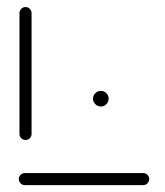

<svg xmlns="http://www.w3.org/2000/svg" viewBox="-20 -539 479 559"><path d="M414.4 -17.8Q414.4 -10.4 409.3 -5.2Q404.1 0 396.7 0H52.6Q45.2 0 40 -5.2Q34.8 -10.4 34.8 -17.8Q34.8 -24.8 40 -30Q45.2 -35.2 52.6 -35.2H396.7Q404.1 -35.2 409.3 -30Q414.4 -24.8 414.4 -17.8ZM54.4 -131.5Q47 -131.5 41.9 -136.5Q36.7 -141.5 36.7 -148.9V-500.7Q36.7 -508.1 41.9 -513.3Q47 -518.5 54.4 -518.5Q61.5 -518.5 66.7 -513.3Q71.9 -508.1 71.9 -500.7V-148.9Q71.9 -141.9 66.9 -136.7Q61.9 -131.5 54.4 -131.5ZM250.7 -251.9Q250.7 -261.1 257.6 -267.8Q264.4 -274.4 273.7 -274.4Q283 -274.4 289.6 -267.8Q296.3 -261.1 296.3 -251.9Q296.3 -242.6 289.6 -235.7Q283 -228.9 273.7 -228.9Q264.4 -228.9 257.6 -235.7Q250.7 -242.6 250.7 -251.9Z"/></svg>

Font: 26F Galaxy Sans Light
Style: Regular
Weight: 300
Designer: C₂₉H₂₅N₃O₅
Version: Version 1.100